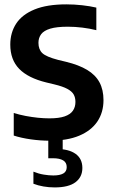

<svg xmlns="http://www.w3.org/2000/svg" viewBox="-20 -622 509 859"><path d="M201.5 7.5Q161 7.5 118.2 1.5Q75.5 -4.5 41.5 -15.5V-116.5Q67.5 -108.5 95.2 -103.2Q123 -98 150 -95.2Q177 -92.5 201 -92.5Q243.5 -92.5 269 -101.2Q294.5 -110 306 -126.5Q317.5 -143 317.5 -166Q317.5 -185.5 309.5 -199.5Q301.5 -213.5 281 -224.5Q260.5 -235.5 223 -244.5L187.5 -253Q105.5 -273 65.8 -314Q26 -355 26 -422.5Q26 -476 52.5 -516.5Q79 -557 134.8 -579.8Q190.5 -602.5 277 -602.5Q312.5 -602.5 348 -598.5Q383.5 -594.5 411 -588V-487Q381 -494.5 348.2 -498.5Q315.5 -502.5 283.5 -502.5Q233.5 -502.5 204.8 -493.8Q176 -485 164 -468.8Q152 -452.5 152 -430.5Q152 -401 169.2 -384.5Q186.5 -368 240 -354L275.5 -345.5Q333 -331.5 370 -309.2Q407 -287 425 -253.8Q443 -220.5 443 -174Q443 -119 415.5 -78.2Q388 -37.5 334.5 -15Q281 7.5 201.5 7.5ZM224.5 216.5Q198.5 216.5 174.2 212.2Q150 208 129.5 200V146Q153 155.5 176 159.2Q199 163 218.5 163Q247.5 163 263 154.2Q278.5 145.5 278.5 125.5Q278.5 105 262.5 95.5Q246.5 86 217.5 86H196V-10H260.5V65.5L232.5 44.5Q287.5 44.5 318 66.2Q348.5 88 348.5 129.5Q348.5 170 317.8 193.2Q287 216.5 224.5 216.5Z"/></svg>

Font: Encode Sans SC SemiCondensed SemiBold
Style: Regular
Weight: 600
Width: 4
Designer: Multiple Designers
Foundry: Impallari Type
Version: Version 3.002